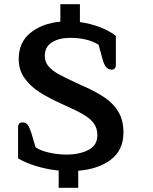

<svg xmlns="http://www.w3.org/2000/svg" viewBox="-20 -800 728 913"><path d="M259 11Q206 6 153 -10Q100 -26 66 -47V-197Q66 -206 71 -212Q76 -218 87 -218Q103 -218 112 -206Q121 -194 132 -158L149 -100Q171 -84 212.5 -74.5Q254 -65 296 -65Q358 -65 400.5 -87Q443 -109 443 -157Q443 -189 427.5 -211.5Q412 -234 379 -254Q346 -274 280 -303Q213 -333 169 -361Q125 -389 97 -428Q69 -467 69 -520Q69 -599 125 -644Q181 -689 267 -697V-780H360V-695Q410 -688 455 -671Q500 -654 531 -629V-490Q531 -481 526 -475Q521 -469 512 -469Q495 -469 484.5 -481Q474 -493 465 -528L449 -587Q397 -620 314 -620Q260 -620 226.5 -598.5Q193 -577 193 -534Q193 -505 211.5 -484Q230 -463 261 -446Q292 -429 358 -399Q362 -397 367.5 -394.5Q373 -392 380 -389Q442 -361 481.5 -333.5Q521 -306 544 -266.5Q567 -227 567 -170Q567 -87 508 -41.5Q449 4 352 12V93H259Z"/></svg>

Font: Maitree SemiBold
Style: Regular
Weight: 600
Designer: CadsonDemak Team
Foundry: CadsonDemak
Version: Version 1.001